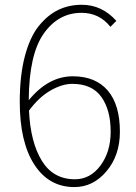

<svg xmlns="http://www.w3.org/2000/svg" viewBox="-20 -759 561 792"><path d="M289.1 -19.5Q352.5 -19.5 394.5 -76.2Q436.5 -132.8 436.5 -215.8Q436.5 -305.7 397.9 -359.4Q359.4 -413.1 278.3 -413.1Q236.3 -413.1 188.5 -385.7Q140.6 -358.4 99.6 -302.7Q105.5 -172.9 152.3 -96.2Q199.2 -19.5 289.1 -19.5ZM460 -672.9 435.5 -648.4Q389.6 -706.1 316.4 -706.1Q220.7 -706.1 160.2 -620.1Q99.6 -534.2 98.6 -345.7Q179.7 -444.3 280.3 -444.3Q374 -444.3 424.3 -385.7Q474.6 -327.1 474.6 -215.8Q474.6 -118.2 419.4 -52.7Q364.3 12.7 287.1 12.7Q181.6 12.7 121.6 -80.1Q61.5 -172.9 61.5 -338.9Q61.5 -447.3 82.5 -526.9Q103.5 -606.4 140.1 -651.9Q176.8 -697.3 220.7 -718.3Q264.6 -739.3 317.4 -739.3Q400.4 -739.3 460 -672.9Z"/></svg>

Font: Bpmf Zihi Sans ExtraLight
Style: ExtraLight
Weight: 250
Foundry: But Ko
Version: Version 1.320